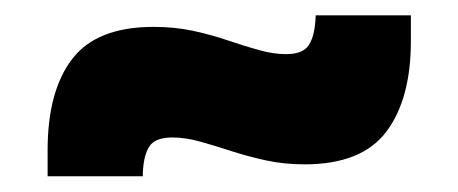

<svg xmlns="http://www.w3.org/2000/svg" viewBox="-20 -444 597 250"><path d="M376.5 -230Q350 -230 326 -235.2Q302 -240.5 280.5 -247.5Q259 -254.5 240 -259.8Q221 -265 204.5 -265Q182.5 -265 174.8 -253.8Q167 -242.5 166 -219V-214.5H42V-248.5Q42 -325.5 74 -367.2Q106 -409 180 -409Q207.5 -409 231.8 -403.8Q256 -398.5 277.2 -391.2Q298.5 -384 317.2 -378.8Q336 -373.5 352.5 -373.5Q374.5 -373.5 382.2 -385.5Q390 -397.5 391 -422V-424H515V-390.5Q515 -315 483 -272.5Q451 -230 376.5 -230Z"/></svg>

Font: Anek Telugu ExtraBold
Style: Regular
Weight: 800
Designer: Omkar Bhoir (Telugu), Yesha Goshar (Latin)
Foundry: Ek Type
Version: Version 1.003